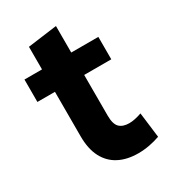

<svg xmlns="http://www.w3.org/2000/svg" viewBox="-167 -751 765 853"><g transform="rotate(-30 216.0 -324.5)"><path d="M15 -410V-525H105V-641L255 -661V-525H394V-410H255V-201Q255 -158 272 -141Q289 -124 322 -124Q336 -124 352.5 -127.5Q369 -131 386 -137L402 -8Q377 1 348 6.5Q319 12 290 12Q233 12 191.5 -9.5Q150 -31 127.5 -74Q105 -117 105 -182V-410Z"/></g></svg>

Font: Radio Canada
Style: Regular
Weight: 400
Designer: Charles Daoud, Etienne Aubert Bonn, Alexandre Saumier Demers, Jacques Le Bailly
Foundry: Radio-Canada
Version: Version 2.104;gftools[0.9.28.dev5+ged2979d]